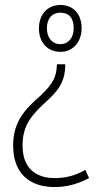

<svg xmlns="http://www.w3.org/2000/svg" viewBox="-20 -559 405 774"><path d="M224 -539C174 -539 137 -504 137 -444C137 -385 174 -350 224 -350C274 -350 309 -390 309 -445C309 -503 275 -539 224 -539ZM223 -508C258 -508 277 -487 277 -445C277 -407 256 -381 223 -381C191 -381 169 -407 169 -445C169 -485 191 -508 223 -508ZM243 -300H210L209 -293C207 -254 198 -225 144 -174C80 -118 33 -69 33 28C33 139 98 195 200 195C252 195 294 182 339 159L324 126C285 148 246 159 201 159C122 159 71 117 71 28C71 -55 107 -95 170 -153C232 -208 241 -248 243 -291Z"/></svg>

Font: Noto Sans Myanmar SemiCondensed ExtraLight
Style: Regular
Weight: 200
Width: 4
Designer: Monotype Design Team
Foundry: Monotype Imaging Inc.
Version: Version 2.107